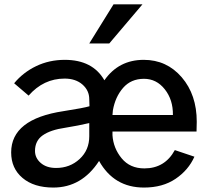

<svg xmlns="http://www.w3.org/2000/svg" viewBox="-20 -843 959 881"><path d="M31.2 -143.6Q31.2 -296.9 271.5 -333Q365.2 -347.7 390.6 -355.5Q390.6 -358.4 390.1 -371.1Q389.6 -383.8 389.6 -387.7Q389.6 -427.7 358.4 -455.1Q327.1 -482.4 276.4 -482.4Q179.7 -482.4 111.3 -404.3L44.9 -460.9Q85.9 -510.7 146 -539.6Q206.1 -568.4 277.3 -568.4Q405.3 -568.4 459 -474.6Q524.4 -568.4 639.6 -568.4Q745.1 -568.4 814 -488.3Q882.8 -408.2 882.8 -284.2Q882.8 -276.4 882.3 -262.7Q881.8 -249 881.8 -239.3H496.1V-222.7Q500 -163.1 538.1 -116.7Q576.2 -70.3 642.6 -70.3Q736.3 -70.3 782.2 -154.3L872.1 -124Q844.7 -62.5 785.6 -22.5Q726.6 17.6 640.6 17.6Q502.9 17.6 434.6 -104.5Q355.5 17.6 224.6 17.6Q135.7 17.6 83.5 -26.4Q31.2 -70.3 31.2 -143.6ZM140.6 -150.4Q140.6 -118.2 167 -95.2Q193.4 -72.3 237.3 -72.3Q300.8 -72.3 345.2 -113.3Q389.6 -154.3 389.6 -217.8V-278.3Q339.8 -266.6 279.3 -256.8Q211.9 -247.1 176.3 -222.2Q140.6 -197.3 140.6 -150.4ZM496.1 -315.4H773.4Q774.4 -384.8 736.3 -433.1Q698.2 -481.4 640.6 -481.4Q581.1 -481.4 544.9 -439.9Q508.8 -398.4 498 -336.9ZM389.6 -643.6 501 -823.2H633.8L481.4 -643.6Z"/></svg>

Font: Gothic A1 SemiBold
Style: Regular
Weight: 600
Version: Version 2.50